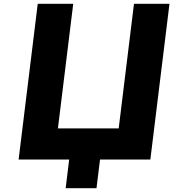

<svg xmlns="http://www.w3.org/2000/svg" viewBox="-20 -845 918 1017"><path d="M608.7 -165H286.8L367.9 -825H179.9L78.6 0H266.6H346.4L327.8 152H491.1L509.8 0H588.4H776.4L877.7 -825H689.7Z"/></svg>

Font: Hussar
Style: BdSuprExtOblOne
Weight: 700
Foundry: Cannot Into Space Fonts
Version: Version 2.00